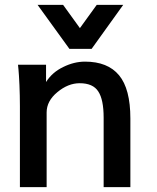

<svg xmlns="http://www.w3.org/2000/svg" viewBox="-20 -766 643 786"><path d="M61.5 0V-330.6Q61.5 -353.5 61 -375.2Q60.5 -397 59.6 -418.5Q58.6 -439.9 57.6 -455.6Q56.6 -471.2 55.7 -481L53.7 -501H168.5V-430.2Q193.8 -470.2 238.8 -491.7Q283.2 -513.7 328.1 -513.7Q420.9 -513.7 467.3 -458Q513.7 -402.3 513.7 -280.8V0H404.3V-284.2Q404.3 -358.4 382.3 -391.6Q360.8 -425.3 306.2 -425.3Q258.8 -425.3 214.8 -388.7Q170.9 -352.5 170.9 -305.7V0ZM264.2 -565.9 133.8 -746.1H238.3L307.1 -650.9L376 -746.1H484.4L355 -565.9Z"/></svg>

Font: Ride Light
Style: Bold
Weight: 600
Version: Version 3.000